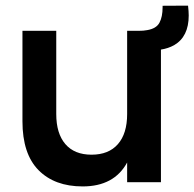

<svg xmlns="http://www.w3.org/2000/svg" viewBox="-20 -650 693 685"><path d="M560.1 -629.4 650.9 -629.9Q653.3 -608.9 653.3 -594.7Q653.3 -519 601.1 -488.8Q580.1 -477.1 554.2 -473.1V0H433.6V-70.3Q387.2 15.1 274.9 15.1Q174.8 15.1 117.4 -43Q60.1 -101.1 60.1 -217.3V-540H180.7V-243.2Q180.7 -173.8 213.1 -136Q245.6 -98.1 306.6 -98.1Q367.7 -98.1 400.6 -135.7Q433.6 -173.3 433.6 -243.2V-540H473.6Q492.7 -540 504.9 -542.5Q537.6 -547.9 548.8 -568.8Q560.1 -589.8 560.1 -624Z"/></svg>

Font: Vela Sans Bd
Style: Bold
Weight: 700
Designer: Principal design: Mikhail Sharanda - project Manrope.
Design modification: Ravid Balaliev
Foundry: Mikhail Sharanda
Version: Version 1.001